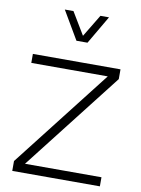

<svg xmlns="http://www.w3.org/2000/svg" viewBox="-101 -1010 792 1078"><g transform="rotate(10 295.5 -471.5)"><path d="M481.9 -615.7 45.9 -56.2V0H545.4V-51.8H109.4L545.4 -611.3V-667H45.9V-615.7ZM273.9 -782.2H336.9L431.2 -943.4H382.3L305.2 -815.9L228.5 -943.4H179.2Z"/></g></svg>

Font: Estedad Light
Style: Regular
Weight: 300
Designer: Amin Abedi
Version: Version 7.3